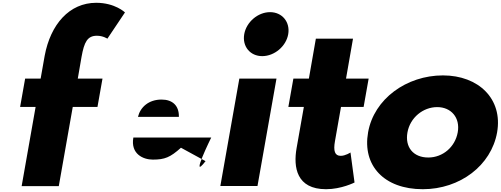

<svg xmlns="http://www.w3.org/2000/svg" viewBox="-20 -1333 3586 1375"><path d="M271 -770H160L124 -567H235L135 0H401L501 -567H678L714 -770H537L564 -926C583 -1032 606 -1077 674 -1077C718 -1077 749 -1056 749 -1056L875 -1244C875 -1244 804 -1313 669 -1313C477 -1313 342 -1159 300 -934Z M1493 -348C1497 -358 1334 -26 1452 -179L1276 -275C1199 -206 1160 -190 1074 -190C1006 -190 914 -230 935 -348ZM968 -496C985 -566 1045 -620 1137 -620C1215 -620 1263 -577 1261 -496Z M1914 -1246C1827 -1246 1744 -1175 1729 -1088C1714 -1001 1771 -931 1858 -931C1945 -931 2029 -1001 2044 -1088C2059 -1175 2001 -1246 1914 -1246ZM1694 -770H1960L1824 -1H1558Z M2192 -770H2081L2045 -567H2156L2104 -272C2080 -136 2103 22 2315 22C2425 22 2519 -26 2519 -26L2490 -241C2490 -241 2454 -217 2420 -217C2378 -217 2366 -251 2379 -323L2422 -567H2584L2620 -770H2458L2508 -1056H2242Z M2616 -385C2574 -148 2730 22 3008 22C3274 22 3498 -148 3540 -385C3582 -625 3407 -793 3152 -793C2892 -793 2658 -625 2616 -385ZM2898 -385C2917 -491 3010 -566 3111 -566C3210 -566 3277 -491 3258 -385C3239 -280 3151 -205 3047 -205C2939 -205 2879 -280 2898 -385Z"/></svg>

Font: Hussar Dziwak
Style: Kur
Weight: 400
Version: Version 1.022